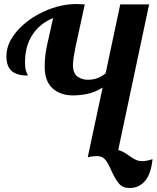

<svg xmlns="http://www.w3.org/2000/svg" viewBox="-20 -770 781 958"><path d="M624 7Q644 21 658 27.5Q672 34 691 34Q712 34 741 24Q734 96 704.5 132Q675 168 626 168Q592 168 573.5 146Q555 124 536 82Q521 46 506 27.5Q491 9 466 9Q439 9 418 15L423 -10L492 -333Q454 -310 418 -302Q382 -294 344 -294Q281 -294 242 -329.5Q203 -365 203 -437Q203 -491 214 -541L245 -680Q178 -652 141.5 -596Q105 -540 105 -461Q105 -424 112 -409.5Q119 -395 119 -393Q65 -393 38.5 -415.5Q12 -438 12 -490Q12 -554 64.5 -614.5Q117 -675 199 -712.5Q281 -750 363 -750Q377 -750 403 -748L358 -541Q344 -473 344 -445Q344 -406 365.5 -389Q387 -372 419 -372Q468 -372 507 -404L580 -748H724L570 -22Q596 -14 624 7Z"/></svg>

Font: Lobster
Style: Regular
Weight: 400
Designer: Impallari Type
Foundry: Impallari Type
Version: Version 2.100